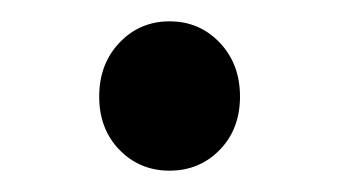

<svg xmlns="http://www.w3.org/2000/svg" viewBox="-20 -147 318 180"><path d="M186 -6.5Q167 13 139 13Q111 13 92 -6.5Q73 -26 73 -56.5Q73 -87 92 -107Q111 -127 139 -127Q167 -127 186 -107Q205 -87 205 -56.5Q205 -26 186 -6.5Z"/></svg>

Font: Swei Toothpaste CJK TC
Style: Regular
Weight: 400
Version: Version 1.0